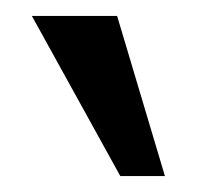

<svg xmlns="http://www.w3.org/2000/svg" viewBox="-20 -700 247 241"><path d="M131 -479 20 -680H127L187 -479Z"/></svg>

Font: El Messiri Medium
Style: Regular
Weight: 500
Designer: Mohamed Gaber
Foundry: Kief Type Foundry
Version: Version 2.020; ttfautohint (v1.8.3)